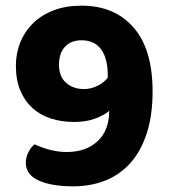

<svg xmlns="http://www.w3.org/2000/svg" viewBox="-20 -642 597 677"><path d="M71 -68Q71 -88 80.5 -106Q90 -124 102 -133Q128 -121 157 -113.5Q186 -106 215 -106Q283 -106 324 -144Q365 -182 365 -251Q346 -235 314.5 -223.5Q283 -212 242 -212Q197 -212 159.5 -224Q122 -236 94.5 -261Q67 -286 51.5 -323Q36 -360 36 -410Q36 -454 51.5 -492.5Q67 -531 96.5 -560Q126 -589 169 -605.5Q212 -622 268 -622Q384 -622 451 -545Q518 -468 518 -320Q518 -235 497.5 -172Q477 -109 440 -67.5Q403 -26 351.5 -5.5Q300 15 238 15Q162 15 116.5 -5.5Q71 -26 71 -68ZM276 -328Q301 -328 324 -339.5Q347 -351 360 -368V-376Q360 -436 336.5 -468Q313 -500 268 -500Q230 -500 209 -477Q188 -454 188 -414Q188 -372 213 -350Q238 -328 276 -328Z"/></svg>

Font: Baloo Paaji 2
Style: Bold
Weight: 700
Designer: Shuchita Grover, Noopur Datye and Ek Type
Foundry: Ek Type
Version: Version 1.640;hotconv 1.0.111;makeotfexe 2.5.65597; ttfautoh